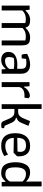

<svg xmlns="http://www.w3.org/2000/svg" viewBox="1233 -1944 719 3225"><g transform="rotate(90 1592.5 -331.5)"><path d="M74 -470H143L151 -402H159Q190 -437 229.5 -457.5Q269 -478 313 -478Q369 -478 400 -462Q431 -446 442 -402H450Q480 -437 521 -457.5Q562 -478 606 -478Q653 -478 682 -467.5Q711 -457 726.5 -427.5Q742 -398 742 -344V0H660V-397Q629 -406 592 -406Q502 -406 449 -348V0H367V-397Q336 -406 299 -406Q210 -406 156 -346V0H74Z M852 -113Q852 -189 910 -226Q968 -263 1070 -263Q1103 -263 1136 -260V-322Q1136 -376 1114 -395.5Q1092 -415 1036 -415Q1002 -415 970 -411L960 -336H899Q886 -371 886 -403V-428Q916 -447 967.5 -462.5Q1019 -478 1062 -478Q1137 -478 1177.5 -439.5Q1218 -401 1218 -331V0H1145L1141 -66H1133Q1108 -31 1070.5 -11.5Q1033 8 991 8Q923 8 887.5 -24.5Q852 -57 852 -113ZM1138 -129V-203Q1103 -211 1046 -211Q983 -211 954 -203Q945 -181 941.5 -163.5Q938 -146 938 -122Q938 -86 954.5 -71Q971 -56 1002 -56Q1043 -56 1079 -75Q1115 -94 1138 -129Z M1360 -468H1429L1435 -376H1445Q1466 -421 1509 -447.5Q1552 -474 1594 -474Q1602 -474 1614 -465.5Q1626 -457 1630 -450L1621 -383H1575Q1525 -383 1489 -361Q1453 -339 1442 -295V0H1360Z M2015 -29 1972 -129Q1953 -172 1928.5 -193Q1904 -214 1856 -214H1810V0H1730V-671H1810V-277H1851Q1898 -277 1922 -297Q1946 -317 1962 -353L2015 -478L2094 -449L2043 -330Q2030 -299 2010.5 -279Q1991 -259 1956 -248V-242Q1991 -232 2009.5 -215Q2028 -198 2043 -164L2093 -50L2132 -41V0Q2103 8 2077 8Q2053 8 2038.5 -0.5Q2024 -9 2015 -29Z M2217 -231Q2217 -347 2272.5 -412.5Q2328 -478 2431 -478Q2519 -478 2562.5 -427.5Q2606 -377 2606 -289Q2606 -269 2605 -259L2545 -200L2296 -204Q2298 -134 2332 -97.5Q2366 -61 2432 -61Q2477 -61 2509.5 -72.5Q2542 -84 2576 -107L2602 -44Q2562 -19 2523 -5.5Q2484 8 2427 8Q2217 8 2217 -231ZM2525 -266Q2531 -293 2531 -315Q2531 -359 2505 -384Q2479 -409 2426 -409Q2354 -409 2325.5 -374.5Q2297 -340 2295 -262Z M2705 -235Q2705 -339 2746 -408.5Q2787 -478 2878 -478Q2920 -478 2959 -460.5Q2998 -443 3026 -414H3032L3029 -479V-671H3111V0H3038L3034 -64H3026Q3000 -31 2966.5 -11.5Q2933 8 2885 8Q2789 8 2747 -54Q2705 -116 2705 -235ZM3029 -139V-351Q2978 -408 2903 -408Q2843 -408 2817 -364Q2791 -320 2791 -232Q2791 -170 2801 -133.5Q2811 -97 2836.5 -79.5Q2862 -62 2909 -62Q2952 -62 2982.5 -84.5Q3013 -107 3029 -139Z"/></g></svg>

Font: Athiti Medium
Style: Regular
Weight: 500
Designer: CadsonDemak Team
Foundry: CadsonDemak
Version: Version 1.032